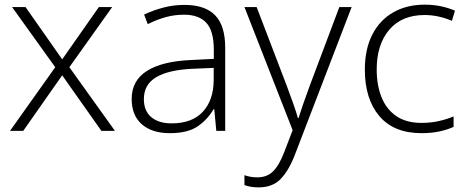

<svg xmlns="http://www.w3.org/2000/svg" viewBox="-20 -561 2001 823"><path d="M216.8 -272.9 31.7 -530.8H89.4L246.6 -306.6L403.8 -530.8H460.9L277.3 -272.9L472.7 0H414.6L246.6 -238.3L79.6 0H22.9Z M771 -540Q858.4 -540 901.9 -495.8Q945.3 -451.7 945.3 -356V0H907.2L898.4 -92.8H895.5Q869.1 -47.9 826.7 -19Q784.2 9.8 708 9.8Q631.3 9.8 587.9 -28.3Q544.4 -66.4 544.4 -136.7Q544.4 -215.8 609.9 -257.1Q675.3 -298.3 797.9 -303.7L896.5 -308.6V-347.2Q896.5 -428.7 864.3 -463.4Q832 -498 769 -498Q728 -498 690.2 -487.5Q652.3 -477.1 613.3 -457.5L597.7 -498.5Q635.7 -516.6 679.4 -528.3Q723.1 -540 771 -540ZM896 -270 803.2 -266.1Q702.1 -261.2 649.4 -230Q596.7 -198.7 596.7 -136.2Q596.7 -85.9 628.2 -59.1Q659.7 -32.2 715.8 -32.2Q803.2 -32.2 849.4 -82Q895.5 -131.8 896 -217.8Z M1027.8 -530.8H1080.1L1209 -193.8Q1225.6 -148.9 1237.8 -114.7Q1250 -80.6 1256.8 -55.2H1259.8Q1266.6 -77.6 1278.8 -113Q1291 -148.4 1307.1 -191.9L1434.6 -530.8H1487.3L1245.1 99.6Q1218.8 168.9 1183.6 205.6Q1148.4 242.2 1088.9 242.2Q1070.8 242.2 1056.2 239.7Q1041.5 237.3 1027.8 232.4V189.9Q1040.5 194.3 1054 196.8Q1067.4 199.2 1083.5 199.2Q1124.5 199.2 1150.6 173.3Q1176.8 147.5 1198.2 91.3L1234.4 -2.9Z M1787.1 9.8Q1668 9.8 1606 -63.5Q1543.9 -136.7 1543.9 -262.7Q1543.9 -350.1 1575.7 -412.4Q1607.4 -474.6 1665.3 -507.8Q1723.1 -541 1800.3 -541Q1838.4 -541 1871.1 -533.9Q1903.8 -526.9 1930.2 -515.1L1917 -471.7Q1858.9 -496.6 1799.8 -496.6Q1702.1 -496.6 1648.4 -433.3Q1594.7 -370.1 1594.7 -263.2Q1594.7 -196.3 1615.2 -144.8Q1635.7 -93.3 1678.2 -63.7Q1720.7 -34.2 1787.1 -34.2Q1826.2 -34.2 1860.8 -42Q1895.5 -49.8 1924.3 -62V-17.1Q1898.4 -5.4 1864.5 2.2Q1830.6 9.8 1787.1 9.8Z"/></svg>

Font: Open Sans Light
Style: Regular
Weight: 300
Designer: Monotype Design Team
Foundry: Monotype Imaging Inc.
Version: Version 3.000; ttfautohint (v1.8.4)